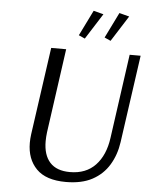

<svg xmlns="http://www.w3.org/2000/svg" viewBox="-58 -900 741 958"><g transform="rotate(5 312.5 -421.5)"><path d="M501 -853 551 -840 469 -711 438 -725ZM372 -853 422 -840 340 -711 309 -725ZM308 10Q208 10 160 -39Q112 -88 112 -169Q112 -190 115 -212L177 -650H252L193 -229Q190 -205 190 -184Q190 -115 223.5 -78Q257 -41 324 -41Q404 -41 451.5 -91Q499 -141 511 -229L570 -650H625L563 -212Q554 -148 523.5 -97.5Q493 -47 440 -18.5Q387 10 308 10Z"/></g></svg>

Font: Arsenal SC
Style: Italic
Weight: 400
Italic angle: -9.10001°
Designer: Andrij Shevchenko
Foundry: Stairsfor
Version: Version 2.001; ttfautohint (v1.8.4.7-5d5b)